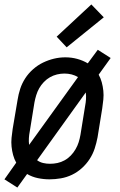

<svg xmlns="http://www.w3.org/2000/svg" viewBox="-21 -799 541 864"><path d="M57 45 -1 8 52 -67Q43 -83 38 -101.5Q33 -120 31 -139.5Q29 -159 31 -179Q33 -199 36 -219L58 -349Q62 -375 70 -399.5Q78 -424 92.5 -446.5Q107 -469 128 -487.5Q149 -506 173 -517.5Q197 -529 222 -535Q247 -541 273 -541Q301 -541 326.5 -534Q352 -527 374 -514L419 -575L477 -538L423 -463Q432 -447 437 -428.5Q442 -410 444 -390.5Q446 -371 444 -351Q442 -331 439 -311L418 -181Q413 -155 405 -130.5Q397 -106 382.5 -83.5Q368 -61 347.5 -42.5Q327 -24 303 -12.5Q279 -1 253 3.5Q227 8 202 8Q175 8 149 2.5Q123 -3 101 -16ZM110 -147 330 -452Q317 -460 301.5 -464Q286 -468 269 -468Q252 -468 235.5 -464Q219 -460 204 -451.5Q189 -443 176.5 -430Q164 -417 155.5 -402Q147 -387 142 -370.5Q137 -354 134 -338L113 -208Q110 -193 109 -177.5Q108 -162 110 -147ZM204 -62Q221 -62 237.5 -65.5Q254 -69 269.5 -77.5Q285 -86 297.5 -99Q310 -112 319 -127.5Q328 -143 333 -159Q338 -175 341 -192L362 -322Q365 -337 366 -352.5Q367 -368 365 -383L146 -78Q158 -69 173 -65.5Q188 -62 204 -62ZM279 -586 234 -634 390 -779 446 -721Z"/></svg>

Font: Iosevka Curly Oblique
Style: Regular
Weight: 400
Italic angle: -9°
Monospace: yes
Designer: Belleve Invis
Foundry: Belleve Invis
Version: Version 11.1.0; ttfautohint (v1.8.3)